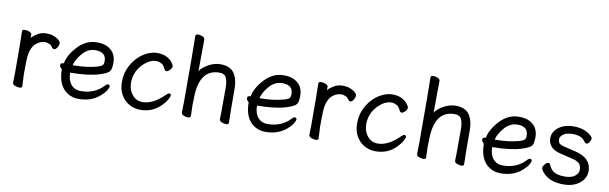

<svg xmlns="http://www.w3.org/2000/svg" viewBox="-47 -1185 5330 1681"><g transform="rotate(10 2617.5 -344.5)"><path d="M147 16Q128 16 107 7.5Q86 -1 86 -18L88 -106Q88 -367 85 -474Q85 -490 109 -490Q128 -490 149 -481.5Q170 -473 170 -458Q170 -436 169 -428Q180 -444 215 -467Q253 -492 296 -492Q338 -492 365 -481.5Q392 -471 410 -456Q428 -441 428 -424Q428 -408 415 -388Q402 -368 389 -368Q375 -368 367 -381Q358 -398 338 -406.5Q318 -415 304 -415Q264 -415 230 -390Q180 -354 170 -265Q166 -230 166 -106L171 0Q171 16 147 16Z M585 -258Q696 -258 790 -284Q824 -294 833.5 -305.5Q843 -317 843 -341Q843 -422 748 -422Q682 -422 633.5 -366Q585 -310 573 -258ZM674 24Q621 24 578 -2Q486 -59 486 -206Q465 -222 465 -241Q465 -260 490 -260H494Q508 -337 580.5 -414.5Q653 -492 749 -492Q813 -492 851 -469Q921 -428 921 -340Q921 -305 915 -283.5Q909 -262 888 -249Q867 -236 821 -221Q720 -190 563 -190Q563 -123 595 -85Q627 -47 681 -47Q804 -47 881 -129Q895 -146 908 -146Q924 -146 924 -130Q924 -117 909 -93Q894 -69 863 -42Q788 24 674 24Z M1223 24Q1169 24 1123.5 -1.5Q1078 -27 1050.5 -75.5Q1023 -124 1023 -190Q1023 -255 1046 -309Q1069 -363 1106.5 -404Q1144 -445 1191.5 -468.5Q1239 -492 1284 -492Q1328 -492 1357 -480Q1386 -468 1403.5 -451.5Q1421 -435 1429 -420.5Q1437 -406 1437 -401Q1437 -383 1420 -366Q1403 -349 1392 -349Q1380 -349 1375 -357Q1356 -395 1345 -402Q1317 -421 1288 -421Q1227 -421 1165 -356Q1103 -286 1103 -199Q1103 -149 1122 -115Q1160 -46 1230 -46Q1324 -46 1422 -144Q1439 -161 1450 -161Q1465 -161 1465 -146Q1465 -135 1450.5 -108.5Q1436 -82 1406 -52Q1333 24 1223 24Z M1985 17Q1966 17 1945.5 8.5Q1925 0 1925 -17Q1927 -34 1927 -293Q1927 -351 1912 -384Q1897 -417 1851 -417Q1672 -417 1669 -162L1667 -97Q1667 -59 1670 1Q1670 17 1647 17Q1628 17 1607.5 8.5Q1587 0 1587 -17L1589 -115Q1589 -590 1586 -697Q1586 -713 1610 -713Q1628 -713 1648.5 -704.5Q1669 -696 1669 -679Q1667 -580 1667 -398Q1689 -433 1741.5 -462Q1794 -491 1847 -491Q1943 -491 1978 -425Q2005 -378 2005 -297Q2005 -105 2008 1Q2008 17 1985 17Z M2246 -258Q2357 -258 2451 -284Q2485 -294 2494.5 -305.5Q2504 -317 2504 -341Q2504 -422 2409 -422Q2343 -422 2294.5 -366Q2246 -310 2234 -258ZM2335 24Q2282 24 2239 -2Q2147 -59 2147 -206Q2126 -222 2126 -241Q2126 -260 2151 -260H2155Q2169 -337 2241.5 -414.5Q2314 -492 2410 -492Q2474 -492 2512 -469Q2582 -428 2582 -340Q2582 -305 2576 -283.5Q2570 -262 2549 -249Q2528 -236 2482 -221Q2381 -190 2224 -190Q2224 -123 2256 -85Q2288 -47 2342 -47Q2465 -47 2542 -129Q2556 -146 2569 -146Q2585 -146 2585 -130Q2585 -117 2570 -93Q2555 -69 2524 -42Q2449 24 2335 24Z M2781 16Q2762 16 2741 7.5Q2720 -1 2720 -18L2722 -106Q2722 -367 2719 -474Q2719 -490 2743 -490Q2762 -490 2783 -481.5Q2804 -473 2804 -458Q2804 -436 2803 -428Q2814 -444 2849 -467Q2887 -492 2930 -492Q2972 -492 2999 -481.5Q3026 -471 3044 -456Q3062 -441 3062 -424Q3062 -408 3049 -388Q3036 -368 3023 -368Q3009 -368 3001 -381Q2992 -398 2972 -406.5Q2952 -415 2938 -415Q2898 -415 2864 -390Q2814 -354 2804 -265Q2800 -230 2800 -106L2805 0Q2805 16 2781 16Z M3314 24Q3260 24 3214.5 -1.5Q3169 -27 3141.5 -75.5Q3114 -124 3114 -190Q3114 -255 3137 -309Q3160 -363 3197.5 -404Q3235 -445 3282.5 -468.5Q3330 -492 3375 -492Q3419 -492 3448 -480Q3477 -468 3494.5 -451.5Q3512 -435 3520 -420.5Q3528 -406 3528 -401Q3528 -383 3511 -366Q3494 -349 3483 -349Q3471 -349 3466 -357Q3447 -395 3436 -402Q3408 -421 3379 -421Q3318 -421 3256 -356Q3194 -286 3194 -199Q3194 -149 3213 -115Q3251 -46 3321 -46Q3415 -46 3513 -144Q3530 -161 3541 -161Q3556 -161 3556 -146Q3556 -135 3541.5 -108.5Q3527 -82 3497 -52Q3424 24 3314 24Z M4076 17Q4057 17 4036.5 8.5Q4016 0 4016 -17Q4018 -34 4018 -293Q4018 -351 4003 -384Q3988 -417 3942 -417Q3763 -417 3760 -162L3758 -97Q3758 -59 3761 1Q3761 17 3738 17Q3719 17 3698.5 8.5Q3678 0 3678 -17L3680 -115Q3680 -590 3677 -697Q3677 -713 3701 -713Q3719 -713 3739.5 -704.5Q3760 -696 3760 -679Q3758 -580 3758 -398Q3780 -433 3832.5 -462Q3885 -491 3938 -491Q4034 -491 4069 -425Q4096 -378 4096 -297Q4096 -105 4099 1Q4099 17 4076 17Z M4337 -258Q4448 -258 4542 -284Q4576 -294 4585.5 -305.5Q4595 -317 4595 -341Q4595 -422 4500 -422Q4434 -422 4385.5 -366Q4337 -310 4325 -258ZM4426 24Q4373 24 4330 -2Q4238 -59 4238 -206Q4217 -222 4217 -241Q4217 -260 4242 -260H4246Q4260 -337 4332.5 -414.5Q4405 -492 4501 -492Q4565 -492 4603 -469Q4673 -428 4673 -340Q4673 -305 4667 -283.5Q4661 -262 4640 -249Q4619 -236 4573 -221Q4472 -190 4315 -190Q4315 -123 4347 -85Q4379 -47 4433 -47Q4556 -47 4633 -129Q4647 -146 4660 -146Q4676 -146 4676 -130Q4676 -117 4661 -93Q4646 -69 4615 -42Q4540 24 4426 24Z M4986 24Q4882 24 4823 -24Q4778 -62 4778 -90Q4778 -102 4794 -120.5Q4810 -139 4822 -139Q4835 -139 4840 -128Q4847 -109 4862 -90Q4893 -46 4985 -46Q5044 -46 5074.5 -70.5Q5105 -95 5105 -127Q5105 -159 5088.5 -179.5Q5072 -200 5020.5 -212Q4969 -224 4919 -236Q4802 -263 4802 -356Q4802 -397 4828 -428Q4883 -492 4989 -492Q5095 -492 5155 -427Q5159 -423 5159 -411Q5159 -399 5147 -381Q5135 -363 5124 -363Q5112 -363 5100 -379Q5070 -425 4991 -425Q4935 -425 4907 -404Q4879 -383 4879 -360Q4879 -336 4891 -323.5Q4903 -311 4942 -302L5038 -279Q5183 -245 5183 -128Q5183 -86 5158.5 -51.5Q5134 -17 5089.5 3.5Q5045 24 4986 24Z"/></g></svg>

Font: LXGW WenKai Lite
Style: Bold
Weight: 700
Designer: LXGW / Fontworks Inc.
Foundry: LXGW / Fontworks Inc.
Version: Version 1.330;April 28, 2024